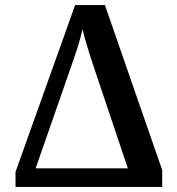

<svg xmlns="http://www.w3.org/2000/svg" viewBox="-20 -734 697 754"><path d="M41 -59 275 -714H392L617 -66V0H41ZM482 -73 353 -457Q317 -563 304 -620Q297 -587 286.5 -553.5Q276 -520 257 -466L120 -73Z"/></svg>

Font: Noto Serif SemiBold
Style: Regular
Weight: 600
Designer: Monotype Design Team
Foundry: Monotype Imaging Inc.
Version: Version 1.001